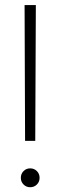

<svg xmlns="http://www.w3.org/2000/svg" viewBox="-20 -748 244 774"><path d="M81.1 -180.2 79.1 -727.5H124.5L122.1 -180.2ZM101.6 6.8Q85.9 6.8 75 -4.2Q64 -15.1 64 -31.2Q64 -47.4 75 -58.3Q85.9 -69.3 101.6 -69.3Q117.7 -69.3 128.7 -58.3Q139.6 -47.4 139.6 -31.2Q139.6 -15.1 128.7 -4.2Q117.7 6.8 101.6 6.8Z"/></svg>

Font: Inter Display ExtraLight
Style: Regular
Weight: 200
Designer: Rasmus Andersson
Foundry: rsms
Version: Version 4.000;git-a52131595